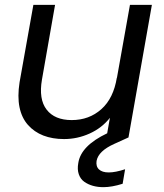

<svg xmlns="http://www.w3.org/2000/svg" viewBox="-20 -568 680 795"><path d="M608.9 -547.9 512.2 0V1L453.1 27.8Q387.7 57.1 379.9 98.1Q376.5 121.1 389.9 133.5Q403.3 146 430.2 146Q457.5 146 498 132.8L487.8 192.9Q442.9 207 408.2 207Q384.8 207 364.7 201.4Q344.7 195.8 328.9 184.6Q313 173.3 306.2 153.3Q299.3 133.3 304.2 106.9Q314.9 35.6 423.8 -16.1L435.1 -80.1Q401.9 -38.1 351.1 -15.1Q300.3 7.8 245.1 7.8Q197.3 7.8 159.4 -6.8Q121.6 -21.5 95.7 -50.8Q69.8 -80.1 60.8 -124Q51.8 -168 61 -227.1L118.2 -547.9H208L153.8 -238.8Q139.6 -157.2 173.1 -114Q206.5 -70.8 276.9 -70.8Q349.1 -70.8 399.7 -116Q450.2 -161.1 463.9 -247.1V-244.1L518.1 -547.9Z"/></svg>

Font: Poppins
Style: Italic
Weight: 400
Italic angle: -10°
Designer: Ninad Kale (Devanagari), Jonny Pinhorn (Latin)
Foundry: Indian Type Foundry
Version: Version 3.200;PS 1.000;hotconv 16.6.54;makeotf.lib2.5.65590